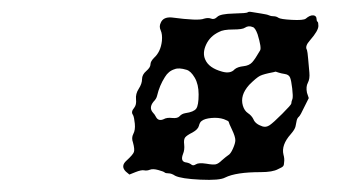

<svg xmlns="http://www.w3.org/2000/svg" viewBox="-20 -392 587 319"><path d="M488 -361Q495 -367 500.5 -366.5Q506 -366 506 -360Q506 -357 507.5 -356Q509 -355 509 -349Q509 -341 495 -325Q486 -315 490 -309Q491 -306 492 -294Q493 -282 494 -271.5Q495 -261 491.5 -254.5Q488 -248 490 -238L493 -229L486 -215Q479 -200 476.5 -198Q474 -196 473 -192Q472 -186 471 -182Q470 -177 463 -169Q447 -151 451 -135Q453 -128 452 -122Q452 -118 450.5 -116Q449 -114 442 -111Q433 -106 413 -106Q372 -106 354 -97Q345 -92 313 -93.5Q281 -95 271 -100Q265 -104 260 -104Q255 -104 253.5 -105.5Q252 -107 243 -109.5Q234 -112 229 -110Q224 -108 219.5 -109Q215 -110 205 -106L195 -102L189 -107Q180 -116 190 -125Q201 -135 202.5 -139.5Q204 -144 201 -155Q198 -163 201.5 -169.5Q205 -176 204 -186.5Q203 -197 201 -201Q197 -206 203 -213Q207 -218 206 -227Q205 -236 210.5 -244.5Q216 -253 216 -260.5Q216 -268 223 -274Q230 -280 230 -285Q230 -290 236 -296Q247 -306 249 -324Q250 -335 247 -341.5Q244 -348 247 -354Q251 -364 265 -363Q310 -357 319 -361Q326 -363 331 -361Q336 -359 341 -364Q346 -369 368 -369.5Q390 -370 391.5 -371.5Q393 -373 398.5 -372Q404 -371 414 -369.5Q424 -368 427 -366.5Q430 -365 434.5 -365Q439 -365 442.5 -362.5Q446 -360 465 -359Q484 -358 488 -361ZM400 -347Q393 -350 387 -346Q383 -343 367 -343Q351 -343 344 -339Q329 -332 322.5 -318Q316 -304 321 -293Q327 -279 349 -273Q363 -269 370 -277Q375 -281 384.5 -282Q394 -283 399 -288.5Q404 -294 412 -308Q415 -312 408 -335Q404 -346 400 -347ZM290 -276Q277 -280 270 -277Q260 -274 254 -264Q245 -250 241 -233Q240 -228 235 -223Q227 -213 234 -205Q237 -202 239 -198Q243 -190 252 -194Q257 -197 266 -196Q275 -195 278.5 -199Q282 -203 288 -204Q302 -206 306 -211.5Q310 -217 310 -235Q310 -252 303.5 -263Q297 -274 290 -276ZM434 -272Q418 -269 412 -266Q406 -263 394 -251Q386 -242 383.5 -233.5Q381 -225 383.5 -216.5Q386 -208 392 -204Q398 -200 401 -194Q404 -186 416 -182Q422 -180 428 -184Q434 -188 449 -203Q464 -218 464 -220Q464 -223 466 -228Q467 -232 465.5 -245Q464 -258 462 -263Q460 -268 453.5 -269Q447 -270 442.5 -271.5Q438 -273 438 -273Q438 -273 434 -272ZM352 -194Q343 -197 331.5 -196Q320 -195 315 -191Q312 -189 310.5 -183Q309 -177 300 -172Q290 -167 287.5 -163.5Q285 -160 286 -152Q287 -143 284 -136Q279 -123 290 -122Q295 -121 298 -118.5Q301 -116 305.5 -119Q310 -122 323 -120Q334 -118 338.5 -119Q343 -120 349 -126Q356 -132 359 -134Q363 -136 367 -145Q371 -154 371 -159Q371 -165 365.5 -176.5Q360 -188 360 -189.5Q360 -191 352 -194Z"/></svg>

Font: TT2020 Style D
Style: Italic
Weight: 400
Italic angle: -15°
Version: Version 0.2.000